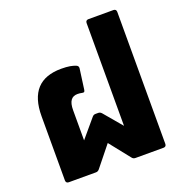

<svg xmlns="http://www.w3.org/2000/svg" viewBox="-139 -913 985 1035"><g transform="rotate(-20 353.0 -395.0)"><path d="M236 0C244 0 250 -3 256 -10L350 -127L443 -10C448 -3 455 0 463 0H624C634 0 640 -6 640 -16V-774C640 -784 634 -790 624 -790H480C470 -790 464 -784 464 -774V-184L377 -287C371 -294 365 -297 357 -297H342C333 -297 328 -294 322 -287L235 -184V-357C235 -409 253 -431 287 -431C296 -431 304 -430 313 -428C324 -426 327 -428 329 -440L345 -557C346 -566 343 -572 334 -576C315 -584 291 -589 251 -589C127 -589 64 -522 64 -384V-16C64 -6 70 0 80 0Z"/></g></svg>

Font: LINE Seed Sans TH ExtraBold
Style: Regular
Weight: 800
Designer: Dalton Maag Ltd | Thai characters by Cadson Demak Co.,Ltd.
Foundry: Dalton Maag Ltd
Version: Version 1.003